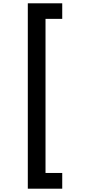

<svg xmlns="http://www.w3.org/2000/svg" viewBox="-20 -954 525 1160"><path d="M148 -934H356V-840H255V91H356V186H148Z"/></svg>

Font: Parkinsans Medium
Style: Regular
Weight: 500
Designer: Red Stone, Indian Type Foundry
Foundry: Indian Type Foundry
Version: Version 1.000